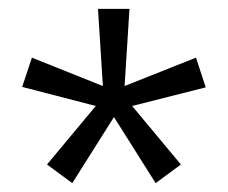

<svg xmlns="http://www.w3.org/2000/svg" viewBox="-20 -740 514 433"><path d="M143 -327 86 -369 196 -501 30 -544 52 -610 212 -546 201 -720H272L261 -546L422 -610L444 -543L278 -501L388 -369L331 -327L237 -476Z"/></svg>

Font: REM Light
Style: Regular
Weight: 300
Designer: Octavio Pardo
Foundry: Ashler Design
Version: Version 1.005;gftools[0.9.28]